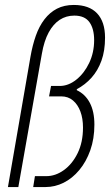

<svg xmlns="http://www.w3.org/2000/svg" viewBox="-20 -755 444 775"><path d="M12 0 103 -526Q111 -572 124.5 -610.5Q138 -649 159.5 -677Q181 -705 210 -720Q239 -735 278 -735Q309 -735 332.5 -726.5Q356 -718 372 -701Q388 -684 396 -659.5Q404 -635 404 -603Q404 -550 389.5 -510Q375 -470 349.5 -441.5Q324 -413 290 -395V-391Q324 -375 342.5 -340Q361 -305 361 -252Q361 -195 344.5 -148.5Q328 -102 300 -68.5Q272 -35 237 -17.5Q202 0 164 0H114L121 -44H167Q204 -44 238 -68.5Q272 -93 293.5 -137Q315 -181 315 -240Q315 -277 304.5 -305Q294 -333 274.5 -349.5Q255 -366 227 -366H178L186 -408H221Q256 -408 288 -433.5Q320 -459 340 -501Q360 -543 360 -593Q360 -639 341 -665.5Q322 -692 280 -692Q247 -692 221 -675Q195 -658 176.5 -624Q158 -590 149 -538L54 0Z"/></svg>

Font: Archivo ExtraCondensed Thin
Style: Italic
Weight: 250
Width: 2
Italic angle: -10°
Designer: Hector Gatti
Foundry: Omnibus-Type
Version: Version 2.001